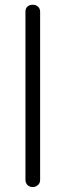

<svg xmlns="http://www.w3.org/2000/svg" viewBox="-20 -754 271 792"><path d="M85 -706.1V-12.7Q85 1 93.8 9.8Q102.5 17.6 115.2 17.6Q127 17.6 135.7 9.8Q145.5 2 145.5 -11.7V-705.1Q145.5 -719.7 135.7 -727.5Q127 -734.4 115.2 -734.4Q102.5 -734.4 93.8 -727.5Q85 -719.7 85 -706.1Z"/></svg>

Font: Gulim
Style: Regular
Weight: 400
Version: Version 2.21